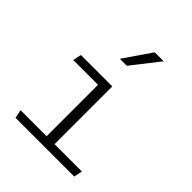

<svg xmlns="http://www.w3.org/2000/svg" viewBox="-220 -929 1059 1059"><g transform="rotate(45 310.0 -399.0)"><path d="M335.5 -500V0H273.5V-473L296 -450.5H80.5L90.5 -500ZM70.5 -49.5H548.5L538.5 0H80.5ZM311.5 -637 438 -798.5H368L257 -637Z"/></g></svg>

Font: Monaspace Argon Var
Style: Regular
Weight: 400
Designer: Riley Cran and the Lettermatic Team
Version: Version 1.000 (Monaspace Argon Var)